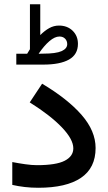

<svg xmlns="http://www.w3.org/2000/svg" viewBox="-20 -889 510 908"><path d="M108.4 -634.8Q111.8 -640.6 115.2 -646Q118.7 -651.4 121.6 -656.2V-868.7H170.4V-723.1Q190.9 -743.7 212.6 -755.9Q234.4 -768.1 258.8 -768.1Q298.3 -768.1 323.5 -743.7Q348.6 -719.2 348.6 -681.6Q348.6 -631.3 306.4 -607.4Q264.2 -583.5 184.6 -583.5H57.1V-634.8ZM184.1 -635.3Q244.6 -635.3 271.2 -647.2Q297.9 -659.2 297.9 -680.2Q297.9 -695.8 287.8 -706.1Q277.8 -716.3 261.2 -716.3Q239.3 -716.3 213.9 -694.6Q188.5 -672.9 162.6 -634.8ZM38.1 -122.6Q68.8 -116.7 99.6 -112.3Q130.4 -107.9 154.8 -107.9Q245.6 -107.9 286.1 -128.9Q326.7 -149.9 326.7 -187.5Q326.7 -230 272.9 -286.4Q219.2 -342.8 120.6 -404.8L179.2 -493.2Q300.3 -420.9 366.2 -345.2Q432.1 -269.5 432.1 -189Q432.1 -94.7 362.8 -47.9Q293.5 -1 161.1 -1Q127.4 -1 96.7 -4.6Q65.9 -8.3 38.1 -14.6Z"/></svg>

Font: Vazir Medium WOL
Style: Medium-WOL
Weight: 500
Designer: Saber Rastikerdar
Foundry: Saber Rastikerdar
Version: Version 27.0.1